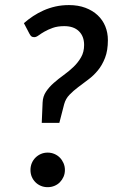

<svg xmlns="http://www.w3.org/2000/svg" viewBox="-20 -748 465 775"><path d="M76.5 -654.5Q93.5 -669.5 113.5 -682.8Q133.5 -696 156 -706Q178.5 -716 204 -721.8Q229.5 -727.5 258.5 -727.5Q295.5 -727.5 324.8 -716.5Q354 -705.5 374.2 -686.5Q394.5 -667.5 405 -641.8Q415.5 -616 415.5 -586Q415.5 -544 404 -514.5Q392.5 -485 375 -463.8Q357.5 -442.5 336.2 -426.8Q315 -411 295.5 -396.2Q276 -381.5 260.5 -365.5Q245 -349.5 239 -327.5L219.5 -252H148.5L152 -334.5Q153 -359 165.8 -378Q178.5 -397 197 -413.2Q215.5 -429.5 237 -445Q258.5 -460.5 276.8 -478Q295 -495.5 307.2 -516.8Q319.5 -538 319.5 -566.5Q319.5 -601.5 298.5 -622Q277.5 -642.5 239.5 -642.5Q212.5 -642.5 193 -635.5Q173.5 -628.5 159.2 -620.2Q145 -612 135.5 -605Q126 -598 118.5 -598Q111 -598 107 -601Q103 -604 99 -611.5ZM103 -62Q103 -76.5 108.2 -89.2Q113.5 -102 123 -111.5Q132.5 -121 145 -126.5Q157.5 -132 172.5 -132Q187 -132 199.8 -126.5Q212.5 -121 221.8 -111.5Q231 -102 236.5 -89.2Q242 -76.5 242 -62Q242 -47 236.5 -34.5Q231 -22 221.8 -12.5Q212.5 -3 199.8 2.2Q187 7.5 172.5 7.5Q157.5 7.5 145 2.2Q132.5 -3 123 -12.5Q113.5 -22 108.2 -34.5Q103 -47 103 -62Z"/></svg>

Font: Lato Semibold
Style: Italic
Weight: 600
Italic angle: -7°
Designer: Lukasz Dziedzic
Foundry: tyPoland Lukasz Dziedzic
Version: Version 2.006; 2014-01-15